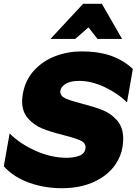

<svg xmlns="http://www.w3.org/2000/svg" viewBox="-31 -984 723 1016"><path d="M322 -149Q241 -149 158.5 -185.5Q76 -222 20 -278L-11 -104Q42 -46 123.5 -17Q205 12 297 12Q415 12 499.5 -39Q584 -90 612 -181Q621 -219 621 -249Q621 -310 588.5 -347Q556 -384 511.5 -401.5Q467 -419 401 -436Q342 -451 315 -463.5Q288 -476 288 -499Q288 -521 313.5 -538.5Q339 -556 388 -556Q453 -556 523 -523Q593 -490 641 -442L672 -619Q622 -666 556 -689Q490 -712 401 -712Q328 -712 262 -687Q196 -662 149.5 -611.5Q103 -561 90 -488Q86 -460 86 -449Q86 -392 118 -356.5Q150 -321 193.5 -303.5Q237 -286 305 -269Q369 -253 397.5 -239Q426 -225 421 -197Q416 -169 386.5 -159Q357 -149 322 -149ZM508 -964H409L236 -778H367L437 -839L485 -778H615Z"/></svg>

Font: Geom Black
Style: Bold Italic
Weight: 900
Italic angle: -10°
Version: Version 1.102